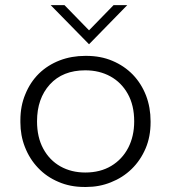

<svg xmlns="http://www.w3.org/2000/svg" viewBox="-20 -717 663 744"><path d="M314.5 7.5H306.5Q252 7.5 207 -12Q160.5 -31.5 127.5 -66.5Q94.5 -101 76.5 -147.5Q59 -192 59 -243V-251Q59 -306.5 78 -351.5Q97 -398.5 131 -432Q165 -465 211.5 -483Q257.5 -500.5 310.5 -500.5H314.5Q370 -500.5 415 -481.5Q461.5 -462 495 -427.5Q528 -393 546 -346.5Q563.5 -300.5 563.5 -247V-243Q563.5 -187.5 544.5 -142.5Q524.5 -95.5 490 -62Q455.5 -28.5 409.5 -10.5Q365 7.5 314.5 7.5ZM310.5 -48.5Q368.5 -48.5 411 -74Q453.5 -99.5 476.8 -144.2Q500 -189 500 -247Q500 -309 475.2 -353.2Q450.5 -397.5 407.8 -421Q365 -444.5 310.5 -444.5Q223 -444.5 173.2 -389.8Q123.5 -335 123.5 -247Q123.5 -185 147.8 -140.5Q172 -96 214.2 -72.2Q256.5 -48.5 310.5 -48.5ZM325 -545.5 176.5 -697H230L325 -599.5L420 -697H473Z"/></svg>

Font: Acari Sans Neue
Style: Regular
Weight: 400
Designer: Alfredo Marco Pradil (font), Cristiano Sobral (main changes)
Foundry: Hanken Design Co. (font), Cristiano Sobral (main changes)
Version: Version 2.459;March 19, 2022;FontCreator 14.0.0.2808 64-bit;